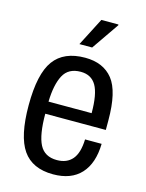

<svg xmlns="http://www.w3.org/2000/svg" viewBox="-112 -792 664 873"><g transform="rotate(15 220.0 -355.5)"><path d="M187 -591 255 -723H335L336 -720L247 -591ZM224 12Q126 12 81 -53Q36 -118 36 -263Q36 -411 82.5 -474.5Q129 -538 229 -538Q315 -538 359.5 -482Q404 -426 404 -290V-245H119Q119 -146 142.5 -100.5Q166 -55 224 -55Q271 -55 296.5 -85Q322 -115 324 -179H402Q400 -87 354.5 -37.5Q309 12 224 12ZM119 -302H322Q322 -392 299 -431.5Q276 -471 226 -471Q168 -471 144.5 -426.5Q121 -382 119 -302Z"/></g></svg>

Font: Archivo Condensed
Style: Regular
Weight: 400
Width: 3
Designer: Hector Gatti
Foundry: Omnibus-Type
Version: Version 2.001; ttfautohint (v1.8.3)